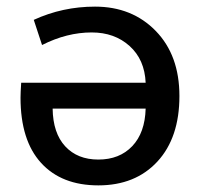

<svg xmlns="http://www.w3.org/2000/svg" viewBox="-20 -550 599 580"><path d="M420 -222H139Q140 -148 177 -108Q214 -68 277 -68Q341 -68 379.5 -108.5Q418 -149 420 -222ZM420 -300Q417 -370 371.5 -411Q326 -452 257 -452Q182 -452 107 -414L82 -490Q169 -530 267 -530Q379 -530 450.5 -456.5Q522 -383 522 -260Q522 -134 455.5 -62Q389 10 277 10Q166 10 104 -58Q42 -126 42 -255Q42 -270 44 -300Z"/></svg>

Font: M PLUS 1p Medium
Style: Regular
Weight: 500
Version: Version 1.062